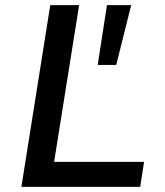

<svg xmlns="http://www.w3.org/2000/svg" viewBox="-20 -725 640 745"><path d="M63 0 175 -705H287L190 -97H539L524 0ZM359 -473 395 -705H489L431 -473Z"/></svg>

Font: Nunito Sans 7pt SemiBold
Style: Italic
Weight: 600
Italic angle: -9°
Designer: Vernon Adams
Foundry: Vernon Adams
Version: Version 3.101;gftools[0.9.27]